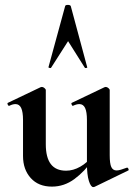

<svg xmlns="http://www.w3.org/2000/svg" viewBox="-20 -750 546 784"><path d="M192 12Q137 12 105.5 -23Q74 -58 74 -113V-260Q74 -293 66.5 -309Q59 -325 43 -325Q32 -325 18 -318Q14 -317 11.5 -323Q9 -329 12 -330L146 -394Q149 -395 151 -395Q156 -395 161.5 -390.5Q167 -386 167 -382V-161Q167 -107 187.5 -80Q208 -53 250 -53Q279 -53 308 -69.5Q337 -86 354 -111L360 -99Q326 -50 284 -19Q242 12 192 12ZM428 -382V-116Q428 -82 434.5 -68Q441 -54 456 -54Q463 -54 473.5 -57Q484 -60 497 -65Q501 -67 504 -61.5Q507 -56 504 -54L366 13Q364 14 361 14Q351 14 343 -11Q335 -36 335 -82V-260Q335 -293 327.5 -309Q320 -325 304 -325Q293 -325 278 -318Q275 -317 272.5 -323Q270 -329 273 -330L407 -394Q409 -395 412 -395Q417 -395 422.5 -390.5Q428 -386 428 -382ZM336 -476Q338 -474 333 -472.5Q328 -471 326 -474L258 -582L189 -474Q188 -471 182.5 -472.5Q177 -474 178 -476L246 -725Q247 -730 257 -730Q267 -730 269 -725Z"/></svg>

Font: Cormorant Garamond Light
Style: Regular
Weight: 300
Designer: Christian Thalmann (Catharsis Fonts)
Foundry: Catharsis Fonts
Version: Version 4.001